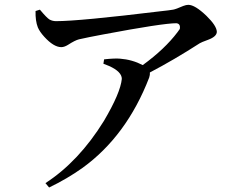

<svg xmlns="http://www.w3.org/2000/svg" viewBox="-20 -748 1040 815"><path d="M130.9 -701.2 149.4 -707Q178.7 -671.9 190.4 -665Q203.1 -658.2 217.8 -658.2Q316.4 -658.2 661.1 -700.2Q698.2 -704.1 714.8 -707Q726.6 -709 757.8 -722.7Q770.5 -727.5 779.3 -727.5Q807.6 -727.5 856.4 -680.7Q899.4 -638.7 900.4 -613.3Q900.4 -592.8 863.3 -579.1Q834 -568.4 828.1 -564.5Q718.8 -494.1 616.2 -440.4Q617.2 -430.7 613.3 -418.9Q517.6 -170.9 330.1 -35.2Q265.6 10.7 188.5 47.9L172.9 29.3Q314.5 -62.5 420.9 -234.4Q491.2 -353.5 497.1 -413.1Q497.1 -443.4 443.4 -467.8Q432.6 -471.7 418.9 -477.5L421.9 -496.1Q466.8 -501 489.3 -499Q541 -495.1 585.9 -471.7Q679.7 -540 733.4 -611.3Q739.3 -619.1 743.2 -625Q747.1 -647.5 728.5 -649.4Q670.9 -649.4 417 -601.6Q353.5 -589.8 315.4 -581.1Q298.8 -577.1 268.6 -557.6Q252.9 -547.9 240.2 -547.9Q208 -547.9 168 -591.8Q148.4 -613.3 140.6 -631.8Q129.9 -659.2 130.9 -701.2Z"/></svg>

Font: GenYoMin JP SemiBold
Style: Regular
Weight: 600
Version: Version 1.001;PS 1;hotconv 16.6.51;makeotf.lib2.5.65220 DEVE